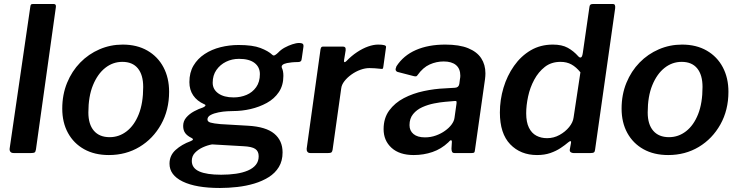

<svg xmlns="http://www.w3.org/2000/svg" viewBox="-20 -762 3681 956"><path d="M159 -18Q157 -6 152.5 -3Q148 0 135 0H48Q37 0 32 -6Q27 -12 28 -22L131 -729Q132 -737 134.5 -739.5Q137 -742 144 -742H248Q261 -742 258 -725Z M522 10Q451 10 399 -19Q347 -48 318.5 -100Q290 -152 290 -221Q290 -291 314 -349.5Q338 -408 379.5 -450.5Q421 -493 475.5 -516.5Q530 -540 591 -540Q662 -540 714 -510Q766 -480 794 -427Q822 -374 822 -305Q822 -214 782 -142.5Q742 -71 674.5 -30.5Q607 10 522 10ZM526 -79Q573 -79 611 -108.5Q649 -138 671 -193.5Q693 -249 693 -329Q693 -389 666.5 -421.5Q640 -454 589 -454Q542 -454 504 -424Q466 -394 443 -338Q420 -282 420 -202Q420 -143 447.5 -111Q475 -79 526 -79Z M1075 174Q956 174 890 142Q824 110 824 53Q824 12 854.5 -15.5Q885 -43 929 -59Q939 -63 940.5 -67Q942 -71 934 -75Q913 -85 902.5 -99Q892 -113 892 -135Q892 -159 907.5 -177Q923 -195 946 -207.5Q969 -220 991 -227Q1000 -231 1002.5 -235.5Q1005 -240 997 -243Q961 -259 942 -287Q923 -315 923 -353Q923 -401 943.5 -435.5Q964 -470 999 -493Q1034 -516 1078 -527Q1122 -538 1168 -538Q1238 -538 1277 -523Q1316 -508 1336 -489Q1342 -483 1350 -488Q1358 -493 1365 -500Q1379 -515 1397.5 -525Q1416 -535 1435.5 -541.5Q1455 -548 1470 -548Q1481 -548 1486.5 -544.5Q1492 -541 1491 -530L1483 -474Q1482 -461 1477.5 -457Q1473 -453 1464 -453Q1448 -453 1433 -451.5Q1418 -450 1409 -448Q1376 -441 1384 -423Q1387 -417 1389 -407Q1391 -397 1391 -384Q1391 -337 1368.5 -303.5Q1346 -270 1308.5 -249.5Q1271 -229 1227.5 -219Q1184 -209 1140 -209Q1132 -209 1111.5 -208Q1091 -207 1068 -202.5Q1045 -198 1029 -189.5Q1013 -181 1013 -167Q1013 -156 1028.5 -151.5Q1044 -147 1078 -144L1215 -136Q1304 -131 1345.5 -96.5Q1387 -62 1387 -3Q1387 39 1368.5 69.5Q1350 100 1318 120Q1286 140 1246 152Q1206 164 1161.5 169Q1117 174 1075 174ZM1081 108Q1121 108 1155 103Q1189 98 1214.5 87Q1240 76 1254 58.5Q1268 41 1268 16Q1268 -9 1251 -20.5Q1234 -32 1192 -34L1036 -43Q1013 -39 990 -28.5Q967 -18 951 -1.5Q935 15 935 39Q935 75 972 91.5Q1009 108 1081 108ZM1143 -277Q1178 -277 1207.5 -289.5Q1237 -302 1255.5 -328Q1274 -354 1274 -393Q1274 -428 1247.5 -448.5Q1221 -469 1170 -469Q1135 -469 1105.5 -454.5Q1076 -440 1057.5 -413.5Q1039 -387 1039 -350Q1039 -317 1067 -297Q1095 -277 1143 -277Z M1525 0Q1515 0 1510.5 -6.5Q1506 -13 1507 -22L1576 -517Q1578 -525 1580.5 -527.5Q1583 -530 1589 -530H1688Q1695 -530 1698.5 -526Q1702 -522 1701 -511L1693 -462Q1692 -453 1695.5 -452.5Q1699 -452 1705 -458Q1730 -484 1758 -502.5Q1786 -521 1813 -530.5Q1840 -540 1863 -540Q1883 -540 1893.5 -537Q1904 -534 1902 -526L1889 -432Q1888 -423 1886 -420.5Q1884 -418 1879 -419Q1863 -421 1846.5 -422Q1830 -423 1819 -423Q1798 -423 1774.5 -414.5Q1751 -406 1730 -391Q1709 -376 1695 -358Q1681 -340 1679 -322L1636 -16Q1634 -6 1630 -3Q1626 0 1614 0H1525Z M2212 -53Q2177 -20 2133 -5Q2089 10 2040 10Q1969 10 1929.5 -26Q1890 -62 1890 -119Q1890 -174 1918 -212Q1946 -250 1991 -273.5Q2036 -297 2090 -308.5Q2144 -320 2195 -322L2245 -325Q2264 -326 2267 -344L2270 -367Q2271 -372 2271.5 -376.5Q2272 -381 2272 -385Q2272 -420 2250.5 -438Q2229 -456 2189 -456Q2153 -456 2119.5 -441Q2086 -426 2059 -388Q2056 -383 2052 -382Q2048 -381 2040 -383L1959 -404Q1953 -406 1950.5 -412Q1948 -418 1954 -432Q1989 -486 2051 -513Q2113 -540 2197 -540Q2267 -540 2311 -522Q2355 -504 2376 -472Q2397 -440 2397 -397Q2397 -390 2396.5 -383Q2396 -376 2395 -368L2345 -16Q2344 -5 2341 -2.5Q2338 0 2328 0H2243Q2234 0 2231 -6Q2228 -12 2228 -22L2230 -56Q2229 -73 2212 -53ZM2253 -246Q2254 -255 2252.5 -257.5Q2251 -260 2243 -259L2196 -255Q2172 -253 2141.5 -247Q2111 -241 2083 -228.5Q2055 -216 2037 -194Q2019 -172 2019 -139Q2019 -111 2039 -94.5Q2059 -78 2096 -78Q2125 -78 2151 -87.5Q2177 -97 2196 -111Q2216 -125 2228.5 -142Q2241 -159 2243 -175Z M2835 0Q2828 0 2822 -4Q2816 -8 2817 -17L2823 -50Q2825 -58 2821 -59Q2817 -60 2809 -53Q2794 -40 2771.5 -25Q2749 -10 2720 0Q2691 10 2654 10Q2572 10 2520.5 -43.5Q2469 -97 2469 -202Q2469 -265 2487 -325Q2505 -385 2539.5 -434Q2574 -483 2622.5 -511.5Q2671 -540 2733 -540Q2778 -540 2807 -524Q2836 -508 2859 -482Q2866 -474 2872.5 -476Q2879 -478 2882 -499L2915 -728Q2916 -736 2920 -739Q2924 -742 2932 -742H3033Q3045 -742 3043 -721L2943 -17Q2942 -7 2937.5 -3.5Q2933 0 2921 0ZM2870 -402Q2849 -428 2825.5 -441Q2802 -454 2771 -454Q2725 -454 2693 -429Q2661 -404 2640 -365Q2619 -326 2609.5 -281.5Q2600 -237 2600 -198Q2600 -154 2613.5 -126.5Q2627 -99 2650.5 -86.5Q2674 -74 2704 -74Q2737 -74 2766 -90Q2795 -106 2814 -129.5Q2833 -153 2836 -177Z M3307 10Q3236 10 3184 -19Q3132 -48 3103.5 -100Q3075 -152 3075 -221Q3075 -291 3099 -349.5Q3123 -408 3164.5 -450.5Q3206 -493 3260.5 -516.5Q3315 -540 3376 -540Q3447 -540 3499 -510Q3551 -480 3579 -427Q3607 -374 3607 -305Q3607 -214 3567 -142.5Q3527 -71 3459.5 -30.5Q3392 10 3307 10ZM3311 -79Q3358 -79 3396 -108.5Q3434 -138 3456 -193.5Q3478 -249 3478 -329Q3478 -389 3451.5 -421.5Q3425 -454 3374 -454Q3327 -454 3289 -424Q3251 -394 3228 -338Q3205 -282 3205 -202Q3205 -143 3232.5 -111Q3260 -79 3311 -79Z"/></svg>

Font: Libre Franklin SemiBold
Style: Italic
Weight: 600
Italic angle: -8°
Designer: Pablo Impallari, Rodrigo Fuenzalida, Nhung Nguyen
Foundry: Impallari Type
Version: Version 3.000